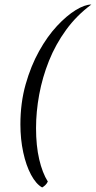

<svg xmlns="http://www.w3.org/2000/svg" viewBox="-20 -740 423 847"><path d="M166 87Q139 72 117 31Q95 -10 82.5 -68Q70 -126 70 -191Q70 -286 93 -367.5Q116 -449 152.5 -514.5Q189 -580 231.5 -625.5Q274 -671 314 -695.5Q354 -720 383 -720Q318 -672 271.5 -608Q225 -544 196 -471.5Q167 -399 153 -323Q139 -247 139 -175Q139 -97 153 -37Q167 23 191 61Q186 71 179.5 77Q173 83 166 87Z"/></svg>

Font: Dancing Script SemiBold
Style: Regular
Weight: 600
Designer: Pablo Impallari
Foundry: Pablo Impallari
Version: Version 2.001